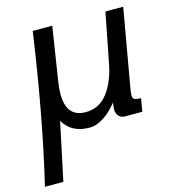

<svg xmlns="http://www.w3.org/2000/svg" viewBox="-108 -590 815 902"><g transform="rotate(-15 300.0 -139.0)"><path d="M133.5 -500H228.5L188 -241Q182.5 -209 182.5 -180Q182.5 -67 275.5 -67Q342 -67 382.5 -120Q423 -173 439 -254L487 -500H573.5L508 -126.5Q503 -99 503 -88Q503 -73.5 511.5 -68.5Q520 -63.5 543.5 -63.5L532.5 0H448.5Q429.5 0 418.2 -12.5Q407 -25 407 -45Q407 -50.5 407.5 -53.5L410.5 -78Q381.5 -39.5 345.2 -15.8Q309 8 275 8Q186 8 148.5 -59L89 222H-0.5Q76.5 -102.5 133.5 -500Z"/></g></svg>

Font: JuliaMono Medium
Style: Italic
Weight: 500
Italic angle: -9°
Monospace: yes
Designer: cormullion
Foundry: corm
Version: Version 0.054; ttfautohint (v1.8.4)